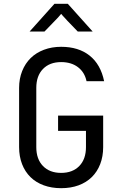

<svg xmlns="http://www.w3.org/2000/svg" viewBox="-20 -975 640 1005"><path d="M284 -370H520V-205Q520 -156 504.5 -116Q489 -76 460.5 -48Q432 -20 391.5 -5Q351 10 300 10Q250 10 209 -5Q168 -20 139.5 -48Q111 -76 95.5 -116Q80 -156 80 -205V-515Q80 -563 96 -603Q112 -643 140.5 -671Q169 -699 210 -714.5Q251 -730 300 -730Q391 -730 449 -684Q507 -638 525 -550H433Q423 -597 388 -623.5Q353 -650 300 -650Q240 -650 205 -614Q170 -578 170 -515V-205Q170 -142 205 -106Q240 -70 300 -70Q360 -70 395 -106Q430 -142 430 -205V-290H284ZM265 -955H335L465 -810H387L332 -867Q323 -877 317.5 -883Q312 -889 308 -893Q304 -898 302 -901H299Q297 -898 293 -894Q289 -889 283.5 -883Q278 -877 269 -868L213 -810H135Z"/></svg>

Font: JetBrainsMono NF
Style: Regular
Weight: 400
Monospace: yes
Designer: Philipp Nurullin, Konstantin Bulenkov
Foundry: JetBrains
Version: Version 1.0.2; ttfautohint (v1.8.3)